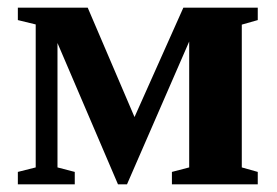

<svg xmlns="http://www.w3.org/2000/svg" viewBox="-20 -479 721 499"><path d="M310.1 0H286.6L129.4 -367.2V-43.9L174.3 -32.2V0H26.4V-32.2L72.8 -43.9V-415.5L26.4 -426.8V-459H208L329.6 -174.8L456.5 -459H649.9V-426.8L608.4 -415V-43.9L649.9 -32.2V0H426.8V-32.2L471.7 -43.9V-371.1Z"/></svg>

Font: Liberation Serif
Style: Bold
Weight: 700
Designer: Steve Matteson
Foundry: Ascender Corporation
Version: Version 2.1.5